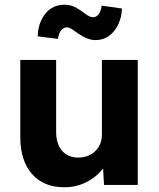

<svg xmlns="http://www.w3.org/2000/svg" viewBox="-20 -784 676 814"><path d="M253 10Q165 10 115.5 -46.5Q66 -103 66 -203V-530H218V-226Q218 -174 243 -145Q268 -116 312 -116Q356 -116 384 -143.5Q412 -171 412 -213V-530H564V0H421L417 -70Q390 -34 346.5 -12Q303 10 253 10ZM384 -614Q352 -614 311 -642Q292 -656 282 -662Q272 -668 264 -668Q250 -668 239.5 -656Q229 -644 226 -619L140 -630Q141 -686 171.5 -725Q202 -764 254 -764Q272 -764 288 -758Q304 -752 326 -737Q340 -726 352 -718.5Q364 -711 374 -711Q388 -711 398 -723.5Q408 -736 411 -760L497 -748Q496 -713 482 -682Q468 -651 443 -632.5Q418 -614 384 -614Z"/></svg>

Font: Readex Pro bold
Style: Bold
Weight: 700
Designer: Bonnie Shaver-Troup, Thomas Jockin
Foundry: Lexend
Version: Version 1.200; ttfautohint (v1.8.3)